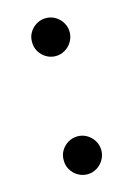

<svg xmlns="http://www.w3.org/2000/svg" viewBox="-87 -562 429 616"><g transform="rotate(-15 127.0 -253.5)"><path d="M64.5 -57.6Q64 -74.2 72.5 -88.6Q81.1 -103 95.5 -111.6Q109.9 -120.1 127 -120.1Q143.6 -120.1 158 -111.6Q172.4 -103 180.9 -88.6Q189.5 -74.2 189.5 -57.6Q189.5 -40.5 180.9 -25.9Q172.4 -11.2 158 -2.7Q143.6 5.9 127 5.9Q109.9 5.9 95.5 -2.7Q81.1 -11.2 72.5 -25.9Q64 -40.5 64.5 -57.6ZM64.5 -450.2Q64 -466.8 72.5 -481.2Q81.1 -495.6 95.5 -504.2Q109.9 -512.7 127 -512.7Q143.6 -512.7 158 -504.2Q172.4 -495.6 180.9 -481.2Q189.5 -466.8 189.5 -450.2Q189.5 -433.1 180.9 -418.5Q172.4 -403.8 158 -395.3Q143.6 -386.7 127 -386.7Q109.9 -386.7 95.5 -395.3Q81.1 -403.8 72.5 -418.5Q64 -433.1 64.5 -450.2Z"/></g></svg>

Font: Pretendard JP
Style: Regular
Weight: 400
Designer: Base glyphs from Inter by Rasmus Andersson; Hangeul glyphs from Noto Sans CJK(Source Han Sans) by Jang Soo-young and Kan
Foundry: Kil Hyung-jin
Version: Version 1.309